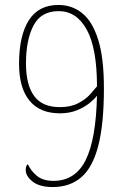

<svg xmlns="http://www.w3.org/2000/svg" viewBox="-20 -744 505 776"><path d="M193 12Q140 12 112 -10Q84 -32 84 -57Q84 -76 93 -80Q105 -53 129.5 -33Q154 -13 196 -13Q284 -13 326 -96.5Q368 -180 372 -357Q363 -345 342.5 -328Q322 -311 291.5 -298.5Q261 -286 222 -286Q141 -286 99 -337.5Q57 -389 57 -486Q57 -600 96.5 -662Q136 -724 216 -724Q271 -724 312.5 -690.5Q354 -657 377 -583Q400 -509 400 -388Q400 -244 377.5 -156Q355 -68 309 -28Q263 12 193 12ZM222 -311Q266 -311 296.5 -327Q327 -343 345 -363.5Q363 -384 372 -395Q372 -548 331 -623.5Q290 -699 217 -699Q146 -699 115.5 -641Q85 -583 85 -488Q85 -401 118 -356Q151 -311 222 -311Z"/></svg>

Font: Noto Serif Tamil Condensed Thin
Style: Regular
Weight: 100
Width: 3
Designer: Indian Type Foundry, Tom Grace, and the Monotype Design Team
Foundry: Monotype Imaging Inc.
Version: Version 2.004; ttfautohint (v1.8.4.7-5d5b)